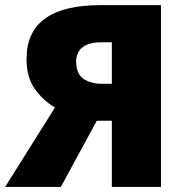

<svg xmlns="http://www.w3.org/2000/svg" viewBox="-30 -734 729 754"><path d="M350.1 -259.8 209 0H-9.8L186 -312Q141.6 -336.9 107.9 -383.1Q74.2 -429.2 74.2 -502.9Q74.2 -713.9 365.2 -713.9H602.1V0H409.2V-259.8ZM409.2 -567.9H368.2Q328.1 -567.9 306.6 -556.4Q285.2 -544.9 277.1 -528.1Q269 -511.2 269 -494.1Q269 -443.8 297.9 -424.3Q326.7 -404.8 373 -404.8H409.2Z"/></svg>

Font: Open Sans ExtraBold
Style: Regular
Weight: 800
Designer: Monotype Design Team
Foundry: Monotype Imaging Inc.
Version: Version 3.003; ttfautohint (v1.8.4)